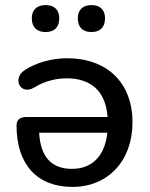

<svg xmlns="http://www.w3.org/2000/svg" viewBox="-20 -726 589 755"><path d="M340 -600C374 -600 393 -619 393 -654C393 -687 374 -706 340 -706C305 -706 286 -687 286 -654C286 -619 305 -600 340 -600ZM159 -600C194 -600 213 -619 213 -654C213 -687 194 -706 159 -706C125 -706 105 -687 105 -654C105 -619 125 -600 159 -600ZM265 9C404 9 501 -93 501 -245C501 -400 402 -497 243 -497C188 -497 123 -481 77 -450C28 -419 58 -349 115 -382C156 -408 203 -418 242 -418C339 -418 396 -366 403 -266H85C59 -266 45 -255 45 -233C45 -80 125 9 265 9ZM263 -62C180 -62 139 -112 134 -204H402C393 -115 344 -62 263 -62Z"/></svg>

Font: Nunito SemiBold
Style: Regular
Weight: 600
Designer: Vernon Adams
Foundry: Vernon Adams
Version: Version 3.602